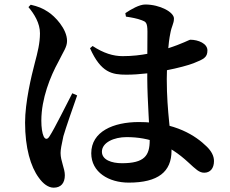

<svg xmlns="http://www.w3.org/2000/svg" viewBox="-20 -797 1040 870"><path d="M563.3 30.5C696.9 30.5 757.2 -18.9 757.2 -114.2C757.2 -182.7 735.7 -285.8 735.7 -439.1C735.7 -521 743.3 -606.4 751.5 -644.5C757.7 -680.6 768.2 -689.2 768.2 -713.3C768.2 -741.6 705.3 -776.6 638 -776.6C611.5 -776.6 573.5 -754.8 547.9 -737.4L550.7 -721.7C575 -718 601.2 -713.6 622.6 -705.2C640 -698.5 648.1 -695.9 648.1 -653.2C648.1 -616.5 647.1 -517 647.3 -440.8C647.9 -337.3 658.4 -211 658.4 -161.4C658.4 -91.7 634.1 -57.4 532.8 -57.4C485.6 -57.4 441.8 -72.6 441.8 -109.6C441.8 -151.6 497.3 -175.7 553.2 -175.7C657.8 -175.7 745.5 -142.7 833.9 -60.7C867.3 -30.2 882.4 -14.4 905.4 -14.4C932.2 -14.4 949.6 -33.6 949.6 -67.3C949.6 -90.1 938.4 -111.8 916.4 -133.2C867.6 -180.9 775.8 -244 609.2 -244C494 -244 393.5 -201.2 393.5 -102.5C393.5 -16.5 473.1 30.5 563.3 30.5ZM223.2 53.4C255.9 53.4 273.8 32.9 273.8 -3.1C273.8 -33.9 254.5 -67.5 254.5 -103.6C254.5 -119.1 258.6 -140.1 267.2 -179.8C277.5 -216.1 310.6 -310.4 329.6 -364.6L307.6 -374.4C281.2 -324.1 227.6 -214.7 204 -178.8C194.5 -163.6 184.4 -164.9 177.6 -179.5C171.2 -193.8 167.3 -219.1 167.3 -250.2C167.3 -350.4 208.3 -451.4 244.8 -517.6C267.6 -564.3 283.8 -583.8 283.8 -611.5C283.8 -666.3 228.4 -723.8 197.8 -743.2C173.1 -759.7 152.5 -767.8 119.1 -775.6L108.9 -764.8C134.7 -734.4 161.4 -691.8 161.1 -645.9C160.9 -601.1 150.8 -560.8 137.8 -512.1C122 -452.1 93.6 -333.1 93.6 -241.5C93.6 -126.8 118.9 -41.7 155.7 8.1C175 35.4 198.7 53.4 223.2 53.4ZM552.6 -458.6C670.2 -458.6 811.5 -492.8 856.8 -510.4C902.8 -528.9 919.9 -536.4 919.9 -568.6C919.9 -599.7 878.8 -616.7 842.9 -617C836.5 -617 809.5 -599.8 737.9 -577C691.7 -561.2 622.2 -542.6 535.5 -542.6C493.6 -542.6 449.4 -555.7 399.6 -588.6L387.9 -578.4C437.4 -467.3 488.2 -458.6 552.6 -458.6Z"/></svg>

Font: Source Han Serif TW VF
Style: Regular
Weight: 250
Designer: Ryoko NISHIZUKA 西塚涼子 (kana & ideographs); Frank Grießhammer (Latin, Greek & Cyrillic); Wenlong ZHANG 张文龙 (bopomofo); San
Foundry: Adobe
Version: Version 2.002;hotconv 1.1.0;makeotfexe 2.6.0